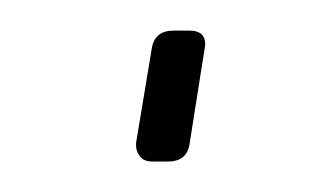

<svg xmlns="http://www.w3.org/2000/svg" viewBox="-20 -106 212 126"><path d="M90.3 0H79.6Q74.7 0 71.8 -3.4Q69.3 -6.8 69.3 -10.3V-12.2L79.6 -74.2Q81.5 -85.9 93.8 -85.9H104.5Q114.7 -85.9 114.7 -76.7L104.5 -12.2Q103 0 90.3 0Z"/></svg>

Font: Squarion Thin
Style: Italic
Weight: 100
Designer: Natanael Gama
Version: Version 1.00;September 12, 2019;FontCreator 11.5.0.2425 64-b